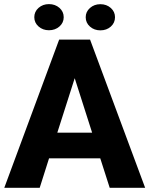

<svg xmlns="http://www.w3.org/2000/svg" viewBox="-20 -901 716 921"><path d="M506.3 0 460.9 -141.6H215.3L170.4 0H0.5L263.7 -710.9H412.1L676.3 0ZM254.9 -264.6H421.9L338.4 -525.9ZM144.5 -818.4Q144.5 -845.2 165 -863.3Q185.5 -881.3 214.8 -881.3Q244.6 -881.3 265.1 -863.3Q285.6 -845.2 285.6 -818.4Q285.6 -792 265.1 -773.9Q244.6 -755.9 214.8 -755.9Q185.5 -755.9 165 -773.9Q144.5 -792 144.5 -818.4ZM391.1 -818.4Q391.1 -844.7 411.6 -862.8Q432.1 -880.9 461.4 -880.9Q491.2 -880.9 511.5 -862.8Q531.7 -844.7 531.7 -818.4Q531.7 -791.5 511.5 -773.4Q491.2 -755.4 461.4 -755.4Q432.1 -755.4 411.6 -773.4Q391.1 -791.5 391.1 -818.4Z"/></svg>

Font: Vazirmatn RD FD ExtraBold
Style: Regular
Weight: 800
Designer: Saber Rastikerdar
Foundry: Saber Rastikerdar
Version: Version 33.003